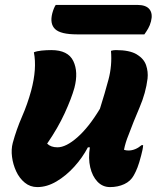

<svg xmlns="http://www.w3.org/2000/svg" viewBox="-20 -752 640 782"><path d="M118 -539Q130 -544 149.5 -546Q169 -548 189 -548Q257 -548 278.5 -503.5Q300 -459 283 -394Q271 -351 243.5 -291Q216 -231 172 -167Q187 -152 214 -152Q249 -152 295.5 -193Q342 -234 387 -309Q407 -372 422 -428.5Q437 -485 432 -545Q441 -548 452 -548Q508 -548 537 -530.5Q566 -513 575 -486.5Q584 -460 581 -432Q574 -374 548.5 -314.5Q523 -255 503 -201Q491 -172 485 -142Q493 -139 503 -139Q531 -139 557 -161H563Q562 -144 555 -119Q547 -88 540 -70Q533 -52 525 -38Q512 -14 486 -2Q460 10 428 10Q398 10 377 -12Q356 -34 347.5 -70.5Q339 -107 346 -152H338Q316 -110 282.5 -73Q249 -36 210 -13Q171 10 132 10Q103 10 81 -8Q59 -26 46 -54Q33 -82 29 -113Q25 -144 32 -170Q47 -225 69.5 -276.5Q92 -328 107 -383Q131 -473 118 -539ZM207 -732H539Q575 -732 589 -714Q603 -696 595 -665Q591 -649 583.5 -636Q576 -623 568 -612H294Q227 -612 204.5 -633.5Q182 -655 193 -698Q196 -709 199.5 -717.5Q203 -726 207 -732Z"/></svg>

Font: Recursive Sn Csl St XBd
Style: Italic
Weight: 800
Italic angle: -15°
Version: Version 1.079;hotconv 1.0.112;makeotfexe 2.5.65598; ttfautoh